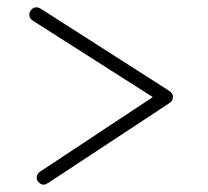

<svg xmlns="http://www.w3.org/2000/svg" viewBox="-20 -506 567 524"><path d="M99 -2Q92 -2 86 -8Q80 -14 80 -21Q80 -31 90 -38L397 -241L69 -450Q60 -456 60 -466Q60 -474 66 -480Q72 -486 79 -486Q85 -486 90 -483L442 -258Q452 -251 452 -242Q452 -231 443 -225L112 -7Q104 -2 99 -2Z"/></svg>

Font: Comic Neue Light
Style: Regular
Weight: 300
Designer: Craig Rozynski
Foundry: Craig Rozynski
Version: Version 2.003